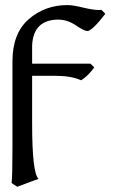

<svg xmlns="http://www.w3.org/2000/svg" viewBox="-20 -509 467 744"><path d="M46.9 214.8 24.9 200.2Q28.3 175.3 28.3 59.6V-271.5Q28.3 -379.9 91.3 -434.6Q154.3 -489.3 241.2 -489.3Q262.2 -489.3 301.8 -479.7Q341.3 -470.2 363.3 -470.2L373 -470.7L388.2 -455.6Q336.4 -388.7 318.4 -388.7Q306.6 -388.7 273.7 -410.9Q240.7 -433.1 204.6 -433.1Q109.4 -431.6 104.5 -333.5V-262.2H330.6L345.2 -248Q322.3 -215.3 294.4 -197.8Q257.3 -215.3 192.4 -215.3H104.5V-31.2Q104.5 162.1 129.4 184.1Q107.9 191.4 46.9 214.8Z"/></svg>

Font: Almanac
Style: Regular
Weight: 400
Designer: Eden's Almanac
Version: Version 3.501;March 28, 2021;FontCreator 13.0.0.2683 64-bit